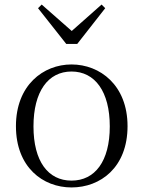

<svg xmlns="http://www.w3.org/2000/svg" viewBox="-20 -809 630 843"><path d="M294 14C421 14 540 -74 540 -255C540 -435 419 -526 294 -526C170 -526 50 -435 50 -255C50 -75 168 14 294 14ZM294 -16C191 -16 127 -101 127 -254C127 -407 191 -495 294 -495C397 -495 462 -407 462 -254C462 -101 397 -16 294 -16ZM163 -789 147 -773 271 -616H319L442 -773L426 -789L295 -673Z"/></svg>

Font: Noto Serif SC Light
Style: Regular
Weight: 300
Designer: Ryoko NISHIZUKA 西塚涼子 (kana & ideographs); Frank Grießhammer (Latin, Greek & Cyrillic); Wenlong ZHANG 张文龙 (bopomofo); San
Foundry: Adobe
Version: Version 2.001;hotconv 1.1.0;makeotfexe 2.6.0